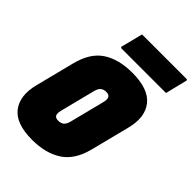

<svg xmlns="http://www.w3.org/2000/svg" viewBox="-267 -1056 1200 1200"><g transform="rotate(45 332.5 -456.0)"><path d="M391 -720Q534 -720 590 -650Q646 -580 616 -461L550 -201Q520 -82 441.5 -31Q363 20 244 20Q101 20 46.5 -50.5Q-8 -121 22 -240L88 -500Q118 -619 194.5 -669.5Q271 -720 391 -720ZM243 -235Q235 -201 247 -189Q256 -180 275 -180Q299 -180 313 -192Q327 -204 334 -232L393 -465Q401 -498 388 -511Q379 -520 361 -520Q337 -520 323 -508Q309 -496 302 -468ZM264 -932H656Q667 -932 664 -921Q655 -884 646.5 -850Q638 -816 629 -779H237Q226 -779 228 -790Q238 -827 246.5 -861Q255 -895 264 -932Z"/></g></svg>

Font: Recursive Mn Lnr St XBk
Style: Italic
Weight: 1000
Italic angle: -15°
Monospace: yes
Version: Version 1.079;hotconv 1.0.112;makeotfexe 2.5.65598; ttfautoh